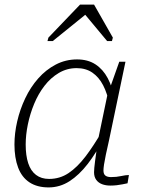

<svg xmlns="http://www.w3.org/2000/svg" viewBox="-20 -806 621 837"><path d="M478 -377 458 -347Q448 -399 429.5 -434.5Q411 -470 382.5 -489.5Q354 -509 314 -509Q272 -509 236.5 -488Q201 -467 174 -432Q147 -397 129 -353.5Q111 -310 101.5 -264Q92 -218 92 -176Q92 -128 103 -94.5Q114 -61 137 -43.5Q160 -26 194 -26Q241 -26 279 -51.5Q317 -77 352.5 -123.5Q388 -170 425 -234L432 -203Q400 -140 362.5 -91.5Q325 -43 283 -16Q241 11 192 11Q142 11 108.5 -11Q75 -33 59 -75.5Q43 -118 43 -176Q43 -225 55 -277Q67 -329 90 -377.5Q113 -426 146.5 -464Q180 -502 223 -524.5Q266 -547 316 -547Q363 -547 396 -525.5Q429 -504 449.5 -465.5Q470 -427 478 -377ZM527 -537 455 -193Q447 -158 441.5 -132Q436 -106 433.5 -89Q431 -72 431 -63Q431 -47 439.5 -40.5Q448 -34 464 -34Q488 -34 508 -38.5Q528 -43 542 -43L536 -7Q526 -5 514 -2.5Q502 0 488.5 1.5Q475 3 461 3Q441 3 425 -3Q409 -9 399.5 -22Q390 -35 390 -55Q390 -70 394.5 -104Q399 -138 404 -173V-180L450 -401L455 -410L500 -537ZM390 -786H329L191 -642L187 -627H210L372 -758H338L447 -627H468L472 -642Z"/></svg>

Font: Roboto Serif Thin
Style: Italic
Weight: 250
Italic angle: -10°
Version: Version 1.007